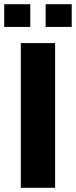

<svg xmlns="http://www.w3.org/2000/svg" viewBox="-39 -893 361 913"><path d="M60 0V-688H223V0ZM-19 -765V-873H105V-765ZM178 -765V-873H302V-765Z"/></svg>

Font: Saira Semi Condensed
Style: Bold
Weight: 700
Width: 4
Designer: Hector Gatti with collaboration of the Omnibus-Type team
Foundry: Omnibus-Type
Version: Version 1.001; ttfautohint (v1.8)